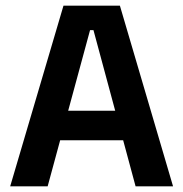

<svg xmlns="http://www.w3.org/2000/svg" viewBox="-20 -659 648 679"><path d="M16 0 204.5 -639H404L592 0H459.5L310.5 -552.5H298.5L148.5 0ZM159 -163V-267.5H448V-163Z"/></svg>

Font: Anek Latin Medium SemiBold
Style: Regular
Weight: 600
Version: Version 1.003